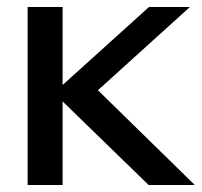

<svg xmlns="http://www.w3.org/2000/svg" viewBox="-20 -529 577 549"><path d="M59 0V-509H159V-286L406 -509H523L260 -271L537 0H405L159 -239V0Z"/></svg>

Font: Red Hat Display SemiBold
Style: Regular
Weight: 600
Designer: Pentagram, MCKL
Foundry: Pentagram, MCKL
Version: Version 1.023